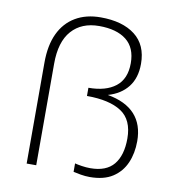

<svg xmlns="http://www.w3.org/2000/svg" viewBox="-78 -749 766 830"><g transform="rotate(10 304.5 -334.0)"><path d="M370 10Q351 10 330.5 6.5Q310 3 298 0V-37Q309 -34 328.5 -31Q348 -28 366 -28Q436 -28 469 -68Q502 -108 502 -182Q502 -264 449.5 -298.5Q397 -333 298 -333V-369Q374 -369 417 -402.5Q460 -436 460 -505Q460 -573 417.5 -606.5Q375 -640 298 -640Q221 -640 177.5 -591Q134 -542 134 -446V0H92V-443Q92 -519 116.5 -571Q141 -623 187.5 -650.5Q234 -678 298 -678Q394 -678 449 -635.5Q504 -593 504 -510Q504 -448 473 -408.5Q442 -369 386 -353Q466 -339 506 -295Q546 -251 546 -178Q546 -125 527.5 -82.5Q509 -40 470.5 -15Q432 10 370 10Z"/></g></svg>

Font: Gantari ExtraLight
Style: Regular
Weight: 250
Designer: Anugrah Pasau
Foundry: Lafontype
Version: Version 1.000